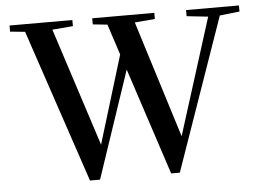

<svg xmlns="http://www.w3.org/2000/svg" viewBox="-49 -727 1108 809"><g transform="rotate(-5 504.5 -323.0)"><path d="M299.8 17.1 82 -630.9 19 -637.2V-663.1H284.7V-637.2L197.3 -629.9L359.4 -129.4L472.7 -501L430.2 -630.9L368.7 -637.2V-663.1H631.3V-637.2L545.9 -629.9L700.7 -135.3L856 -627.4L765.6 -637.2V-663.1H989.3V-637.2L905.3 -627.9L679.7 17.1H643.1L494.6 -435.1L342.3 17.1Z"/></g></svg>

Font: Elstob Medium
Style: Regular
Weight: 500
Designer: Peter S. Baker
Version: Version 1.015